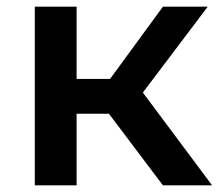

<svg xmlns="http://www.w3.org/2000/svg" viewBox="-20 -554 658 574"><path d="M467 0 274 -256 376 -319 614 0ZM84 0V-534H209V0ZM172 -214V-318H353V-214ZM388 -252 271 -266 467 -534H601Z"/></svg>

Font: MOST Montserrat SemiBold
Style: Regular
Weight: 600
Designer: Julieta Ulanovsky
Foundry: Julieta Ulanovsky
Version: Version 8.000;March 11, 2024;FontCreator 15.0.0.2926 64-bit